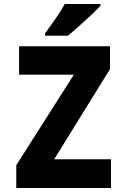

<svg xmlns="http://www.w3.org/2000/svg" viewBox="-20 -947 640 967"><path d="M62 0V-115L352 -571H76V-714H534V-599L253 -145H539V0ZM207 -767H322Q362 -800 411.5 -845.5Q461 -891 486 -918V-927H306Q289 -895 260.5 -854Q232 -813 207 -779Z"/></svg>

Font: Noto Sans Mono Extra
Style: Regular
Weight: 800
Designer: Monotype Design Team
Foundry: Monotype Imaging Inc.
Version: Version 1.900